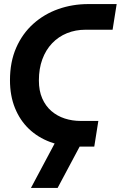

<svg xmlns="http://www.w3.org/2000/svg" viewBox="-20 -720 593 943"><path d="M359 0Q287 0 226.5 -22.5Q166 -45 122 -87Q78 -129 53.5 -189.5Q29 -250 29 -326Q29 -416 59.5 -485.5Q90 -555 143.5 -603Q197 -651 266.5 -675.5Q336 -700 414 -700H553L533 -574H400Q351 -574 309 -557Q267 -540 236 -507.5Q205 -475 188 -429Q171 -383 171 -325Q171 -274 187.5 -236.5Q204 -199 232.5 -174.5Q261 -150 298 -138Q335 -126 377 -126H463L443 0ZM132 203 253 -24H384L263 203Z"/></svg>

Font: MuseoModerno Thin SemiBold
Style: Italic
Weight: 600
Italic angle: -9°
Version: Version 1.003